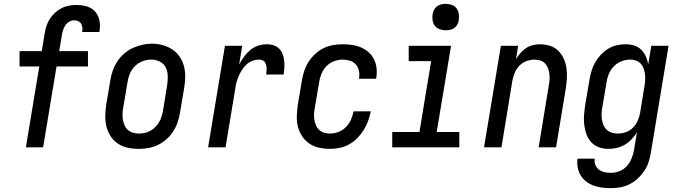

<svg xmlns="http://www.w3.org/2000/svg" viewBox="-20 -769 3540 1002"><path d="M115 0 185 -422H82V-502H198L213 -594Q216 -614 222.5 -633.5Q229 -653 240 -670.5Q251 -688 267 -702.5Q283 -717 301.5 -726.5Q320 -736 340 -739.5Q360 -743 380 -743Q407 -743 433 -735.5Q459 -728 476 -709Q493 -690 498.5 -663.5Q504 -637 500 -610Q499 -608 499 -606Q499 -604 498 -602H408Q408 -603 408.5 -603.5Q409 -604 409 -605Q411 -616 409.5 -627Q408 -638 402.5 -646.5Q397 -655 387 -659Q377 -663 366 -663Q353 -663 340 -655Q327 -647 319.5 -634.5Q312 -622 308 -608.5Q304 -595 302 -581L289 -502H439V-422H275L205 0Z M703 8Q674 8 646.5 2Q619 -4 596 -19Q573 -34 558 -57Q543 -80 536 -106.5Q529 -133 529.5 -162.5Q530 -192 534 -221L556 -351Q560 -376 568.5 -400.5Q577 -425 591.5 -447.5Q606 -470 627 -488.5Q648 -507 672 -518Q696 -529 721.5 -535Q747 -541 772 -541Q802 -541 829 -533.5Q856 -526 879 -511Q902 -496 917.5 -473Q933 -450 940 -423.5Q947 -397 946.5 -367.5Q946 -338 941 -309L919 -179Q915 -154 906.5 -129.5Q898 -105 883.5 -82.5Q869 -60 848.5 -42Q828 -24 804 -12.5Q780 -1 754 3.5Q728 8 703 8ZM705 -72Q720 -72 736 -75.5Q752 -79 766 -87Q780 -95 791.5 -107Q803 -119 811 -133Q819 -147 823.5 -162Q828 -177 831 -193L852 -323Q856 -347 855.5 -371.5Q855 -396 845 -416.5Q835 -437 814 -447.5Q793 -458 768 -458Q745 -458 722.5 -449Q700 -440 683 -422.5Q666 -405 657 -382.5Q648 -360 645 -337L623 -207Q620 -191 619.5 -175Q619 -159 621.5 -144Q624 -129 630 -115Q636 -101 647.5 -91Q659 -81 674 -76.5Q689 -72 705 -72Q705 -72 705 -72Q705 -72 705 -72Z M1066 0 1154 -530H1244L1228 -432Q1239 -453 1253 -472.5Q1267 -492 1285.5 -507.5Q1304 -523 1326.5 -530.5Q1349 -538 1372 -538Q1390 -538 1407 -533Q1424 -528 1436.5 -515.5Q1449 -503 1455 -487Q1461 -471 1463 -453Q1465 -435 1464 -416.5Q1463 -398 1460 -380H1369Q1370 -389 1371 -397.5Q1372 -406 1371.5 -414.5Q1371 -423 1368.5 -431Q1366 -439 1361.5 -445.5Q1357 -452 1349 -455Q1341 -458 1333 -458Q1315 -458 1297.5 -451.5Q1280 -445 1266 -432Q1252 -419 1242 -403Q1232 -387 1225 -370.5Q1218 -354 1213.5 -336.5Q1209 -319 1207 -301L1157 0Z M1702 8Q1673 8 1645.5 2Q1618 -4 1595.5 -19Q1573 -34 1557.5 -57Q1542 -80 1535 -106.5Q1528 -133 1529 -162.5Q1530 -192 1534 -221L1556 -351Q1560 -375 1568 -399.5Q1576 -424 1590.5 -446.5Q1605 -469 1625 -487.5Q1645 -506 1668.5 -517.5Q1692 -529 1717.5 -533.5Q1743 -538 1768 -538Q1793 -538 1817.5 -534.5Q1842 -531 1864 -521.5Q1886 -512 1903.5 -496.5Q1921 -481 1931.5 -460Q1942 -439 1945 -414.5Q1948 -390 1944 -365Q1944 -363 1943.5 -361Q1943 -359 1943 -358H1853Q1853 -359 1853 -360Q1853 -361 1854 -361Q1857 -381 1853 -400Q1849 -419 1836.5 -433Q1824 -447 1805.5 -452.5Q1787 -458 1768 -458Q1745 -458 1722 -449Q1699 -440 1682.5 -422.5Q1666 -405 1657 -382.5Q1648 -360 1645 -337L1623 -207Q1620 -192 1619 -176Q1618 -160 1620.5 -144.5Q1623 -129 1629 -115Q1635 -101 1646 -91Q1657 -81 1672 -76.5Q1687 -72 1702 -72Q1724 -72 1746.5 -80.5Q1769 -89 1785.5 -106Q1802 -123 1811.5 -144.5Q1821 -166 1825 -188H1915Q1910 -162 1901 -137.5Q1892 -113 1878 -90.5Q1864 -68 1845 -48.5Q1826 -29 1802.5 -16Q1779 -3 1753.5 2.5Q1728 8 1702 8Z M2027 0V-80H2169L2230 -450H2113V-530H2334L2259 -80H2377V0ZM2306 -611Q2290 -611 2274.5 -616.5Q2259 -622 2249.5 -634.5Q2240 -647 2237.5 -663.5Q2235 -680 2238 -697Q2240 -708 2246 -719Q2252 -730 2262 -737Q2272 -744 2283.5 -746.5Q2295 -749 2306 -749Q2323 -749 2338 -743.5Q2353 -738 2362.5 -725.5Q2372 -713 2374.5 -696.5Q2377 -680 2374 -663Q2373 -652 2367 -641Q2361 -630 2351 -623Q2341 -616 2329.5 -613.5Q2318 -611 2306 -611Z M2506 0 2594 -530H2684L2673 -460Q2683 -477 2696 -492Q2709 -507 2725.5 -518Q2742 -529 2761 -533.5Q2780 -538 2798 -538Q2825 -538 2850 -530Q2875 -522 2893 -504.5Q2911 -487 2921.5 -464Q2932 -441 2936 -415.5Q2940 -390 2938.5 -363Q2937 -336 2933 -309L2882 0H2791L2844 -323Q2847 -338 2848 -354Q2849 -370 2847 -385Q2845 -400 2839.5 -414Q2834 -428 2824 -438.5Q2814 -449 2799.5 -453.5Q2785 -458 2770 -458Q2748 -458 2727 -450Q2706 -442 2690.5 -426Q2675 -410 2666.5 -389.5Q2658 -369 2654 -348L2597 0Z M3168 213Q3145 213 3122 210Q3099 207 3078 199.5Q3057 192 3039.5 178.5Q3022 165 3010.5 146.5Q2999 128 2995 105Q2991 82 2994 59H3084Q3081 76 3087 91.5Q3093 107 3106 116.5Q3119 126 3135 129.5Q3151 133 3168 133Q3191 133 3213.5 124Q3236 115 3252 97Q3268 79 3276.5 57Q3285 35 3289 12L3304 -78Q3292 -59 3276 -42Q3260 -25 3240 -13.5Q3220 -2 3198.5 3Q3177 8 3155 8Q3129 8 3105.5 -0.5Q3082 -9 3065.5 -27Q3049 -45 3040.5 -68.5Q3032 -92 3029 -117Q3026 -142 3028 -168.5Q3030 -195 3034 -221L3056 -351Q3060 -374 3066.5 -397Q3073 -420 3085 -441.5Q3097 -463 3114.5 -482Q3132 -501 3153 -514Q3174 -527 3197.5 -532.5Q3221 -538 3245 -538Q3268 -538 3289.5 -531.5Q3311 -525 3326 -510Q3341 -495 3350 -475Q3359 -455 3363 -434L3379 -530H3469L3377 26Q3373 50 3365.5 74.5Q3358 99 3343.5 121Q3329 143 3309.5 161.5Q3290 180 3266.5 192Q3243 204 3218 208.5Q3193 213 3168 213ZM3205 -72Q3226 -72 3247 -79.5Q3268 -87 3284 -103.5Q3300 -120 3308.5 -140.5Q3317 -161 3321 -182L3342 -312Q3345 -328 3346.5 -345Q3348 -362 3346.5 -377.5Q3345 -393 3340 -408.5Q3335 -424 3325 -435.5Q3315 -447 3300 -452.5Q3285 -458 3269 -458Q3246 -458 3223 -449Q3200 -440 3183 -422.5Q3166 -405 3157 -382.5Q3148 -360 3145 -337L3123 -207Q3120 -191 3119.5 -175Q3119 -159 3121.5 -144Q3124 -129 3130 -115Q3136 -101 3147 -91Q3158 -81 3173.5 -76.5Q3189 -72 3205 -72Z"/></svg>

Font: Iosevka Curly Medium Oblique
Style: Regular
Weight: 500
Italic angle: -9°
Monospace: yes
Designer: Belleve Invis
Foundry: Belleve Invis
Version: Version 11.1.0; ttfautohint (v1.8.3)